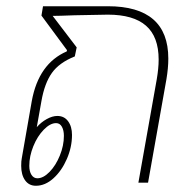

<svg xmlns="http://www.w3.org/2000/svg" viewBox="-20 -586 622 616"><path d="M520 -398Q520 -368 514 -332L455 0H424L483 -332Q489 -367 489 -395Q489 -468 448.5 -503.5Q408 -539 326 -539L219 -537Q169 -535 149 -535L226 -434L220 -405Q170 -385 146.5 -352Q123 -319 113 -262L98 -178Q112 -194 130 -204Q148 -214 164 -214Q186 -214 198.5 -197Q211 -180 211 -153Q211 -114 194.5 -76Q178 -38 151.5 -14Q125 10 95 10Q73 10 60.5 -7.5Q48 -25 48 -54Q48 -70 50 -79L82 -262Q104 -382 194 -421L195 -425L113 -536L118 -566H326Q520 -566 520 -398ZM74 -54Q74 -36 81 -25Q88 -14 100 -14Q119 -14 139 -34.5Q159 -55 172 -87Q185 -119 185 -150Q185 -168 178.5 -179.5Q172 -191 160 -191Q141 -191 120.5 -170Q100 -149 87 -117Q74 -85 74 -54Z"/></svg>

Font: KoHo ExtraLight
Style: Italic
Weight: 275
Italic angle: -10°
Version: Version 1.000; ttfautohint (v1.6)